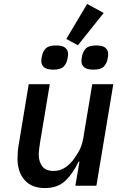

<svg xmlns="http://www.w3.org/2000/svg" viewBox="-20 -944 640 976"><path d="M384 -122H379Q350 -60 311 -24Q272 12 209 12Q140 12 104.5 -29.5Q69 -71 69 -137Q69 -155 70.5 -174.5Q72 -194 77 -220L126 -516H233L183 -216Q181 -202 179 -186.5Q177 -171 177 -158Q177 -123 194.5 -99Q212 -75 252 -75Q282 -75 305.5 -89Q329 -103 349 -127Q359 -139 377.5 -169Q396 -199 403 -240L449 -516H556L470 0H363ZM376 -714 317 -746 423 -924 507 -878ZM251 -590Q217 -590 203.5 -602.5Q190 -615 190 -633Q190 -638 190.5 -643.5Q191 -649 193 -658Q197 -681 212 -697Q227 -713 265 -713Q299 -713 312.5 -700.5Q326 -688 326 -670Q326 -665 325.5 -659.5Q325 -654 323 -645Q319 -622 304 -606Q289 -590 251 -590ZM455 -590Q421 -590 407.5 -602.5Q394 -615 394 -633Q394 -638 394.5 -643.5Q395 -649 397 -658Q401 -681 416 -697Q431 -713 469 -713Q503 -713 516.5 -700.5Q530 -688 530 -670Q530 -665 529.5 -659.5Q529 -654 527 -645Q523 -622 508 -606Q493 -590 455 -590Z"/></svg>

Font: IBM Plex Mono Medium
Style: Italic
Weight: 500
Italic angle: -9°
Monospace: yes
Designer: Mike Abbink, Paul van der Laan, Pieter van Rosmalen
Foundry: Bold Monday
Version: Version 2.3